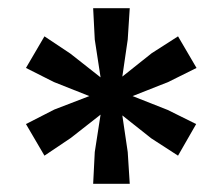

<svg xmlns="http://www.w3.org/2000/svg" viewBox="-20 -743 540 466"><path d="M206.1 -723.1H294.9L290 -647L276.9 -557.1L348.1 -613.8L412.1 -654.8L457 -578.1L388.2 -543.9L301.8 -509.8L387.2 -476.1L456.1 -441.9L412.1 -365.2L347.2 -407.2L276.9 -462.9L290 -374L294.9 -296.9H206.1L210 -374L224.1 -464.8L151.9 -408.2L87.9 -365.2L43 -441.9L111.8 -477.1L196.8 -509.8L110.8 -543.9L43 -578.1L87.9 -654.8L150.9 -612.8L224.1 -555.2L210 -647Z"/></svg>

Font: TASA Orbiter Text Medium
Style: Regular
Weight: 500
Designer: Weizhong Zhang
Version: Version 1.000;Glyphs 3.1.2 (3151)